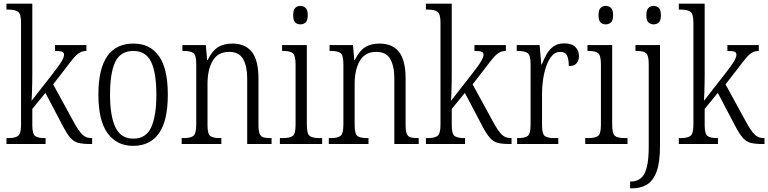

<svg xmlns="http://www.w3.org/2000/svg" viewBox="-20 -780 4161 1040"><path d="M15 0V-32H25Q62 -32 78 -44Q94 -56 94 -105V-656Q94 -705 77.5 -716.5Q61 -728 26 -728H15V-760H155V-374Q155 -355 154.5 -326.5Q154 -298 153 -272Q152 -246 151 -234L262 -376Q302 -427 314.5 -449Q327 -471 327 -483Q327 -496 316 -500Q305 -504 278 -504V-536H448V-504Q428 -504 412 -495Q396 -486 378 -464.5Q360 -443 333 -407L268 -323L379 -120Q404 -74 424 -53Q444 -32 474 -32H479V0H468Q427 0 403 -6.5Q379 -13 360.5 -34.5Q342 -56 318 -102L226 -277L155 -190V-102Q155 -54 171 -43Q187 -32 222 -32H227V0Z M701 10Q613 10 563 -58Q513 -126 513 -268Q513 -544 703 -544Q793 -544 841 -476Q889 -408 889 -268Q889 -126 841 -58Q793 10 701 10ZM702 -29Q771 -29 799 -90.5Q827 -152 827 -268Q827 -386 798.5 -445Q770 -504 702 -504Q633 -504 604.5 -445Q576 -386 576 -268Q576 -151 605.5 -90Q635 -29 702 -29Z M964 0V-32H974Q1012 -32 1027.5 -44Q1043 -56 1043 -105V-433Q1043 -481 1027.5 -492.5Q1012 -504 976 -504H968V-536H1095L1102 -455H1105Q1128 -503 1159.5 -523.5Q1191 -544 1239 -544Q1309 -544 1344.5 -498.5Q1380 -453 1380 -355V-105Q1380 -72 1386 -56.5Q1392 -41 1406 -36.5Q1420 -32 1445 -32H1451V0H1319V-355Q1319 -421 1297 -460Q1275 -499 1221 -499Q1160 -499 1132 -450.5Q1104 -402 1104 -326V-102Q1104 -54 1119.5 -43Q1135 -32 1172 -32H1179V0Z M1607 -648Q1590 -648 1579 -658.5Q1568 -669 1568 -698Q1568 -726 1579 -737Q1590 -748 1607 -748Q1624 -748 1635.5 -737Q1647 -726 1647 -698Q1647 -669 1635.5 -658.5Q1624 -648 1607 -648ZM1496 0V-32H1512Q1550 -32 1565.5 -43.5Q1581 -55 1581 -103V-431Q1581 -479 1566.5 -491.5Q1552 -504 1516 -504H1508V-536H1642V-106Q1642 -56 1657 -44Q1672 -32 1711 -32H1725V0Z M1761 0V-32H1771Q1809 -32 1824.5 -44Q1840 -56 1840 -105V-433Q1840 -481 1824.5 -492.5Q1809 -504 1773 -504H1765V-536H1892L1899 -455H1902Q1925 -503 1956.5 -523.5Q1988 -544 2036 -544Q2106 -544 2141.5 -498.5Q2177 -453 2177 -355V-105Q2177 -72 2183 -56.5Q2189 -41 2203 -36.5Q2217 -32 2242 -32H2248V0H2116V-355Q2116 -421 2094 -460Q2072 -499 2018 -499Q1957 -499 1929 -450.5Q1901 -402 1901 -326V-102Q1901 -54 1916.5 -43Q1932 -32 1969 -32H1976V0Z M2287 0V-32H2297Q2334 -32 2350 -44Q2366 -56 2366 -105V-656Q2366 -705 2349.5 -716.5Q2333 -728 2298 -728H2287V-760H2427V-374Q2427 -355 2426.5 -326.5Q2426 -298 2425 -272Q2424 -246 2423 -234L2534 -376Q2574 -427 2586.5 -449Q2599 -471 2599 -483Q2599 -496 2588 -500Q2577 -504 2550 -504V-536H2720V-504Q2700 -504 2684 -495Q2668 -486 2650 -464.5Q2632 -443 2605 -407L2540 -323L2651 -120Q2676 -74 2696 -53Q2716 -32 2746 -32H2751V0H2740Q2699 0 2675 -6.5Q2651 -13 2632.5 -34.5Q2614 -56 2590 -102L2498 -277L2427 -190V-102Q2427 -54 2443 -43Q2459 -32 2494 -32H2499V0Z M2781 0V-32H2786Q2823 -32 2838.5 -43.5Q2854 -55 2854 -106V-433Q2854 -481 2838 -492.5Q2822 -504 2784 -504H2779V-536H2903L2912 -431H2915Q2926 -460 2940.5 -486Q2955 -512 2978 -528.5Q3001 -545 3036 -545Q3077 -545 3096.5 -525.5Q3116 -506 3116 -476Q3116 -452 3103 -437Q3090 -422 3061 -422Q3061 -459 3051.5 -479Q3042 -499 3013 -499Q2989 -499 2970.5 -478.5Q2952 -458 2940 -424.5Q2928 -391 2922 -351.5Q2916 -312 2916 -275V-103Q2916 -54 2931.5 -43Q2947 -32 2984 -32H3004V0Z M3261 -648Q3244 -648 3233 -658.5Q3222 -669 3222 -698Q3222 -726 3233 -737Q3244 -748 3261 -748Q3278 -748 3289.5 -737Q3301 -726 3301 -698Q3301 -669 3289.5 -658.5Q3278 -648 3261 -648ZM3150 0V-32H3166Q3204 -32 3219.5 -43.5Q3235 -55 3235 -103V-431Q3235 -479 3220.5 -491.5Q3206 -504 3170 -504H3162V-536H3296V-106Q3296 -56 3311 -44Q3326 -32 3365 -32H3379V0Z M3521 -648Q3504 -648 3492.5 -658.5Q3481 -669 3481 -698Q3481 -726 3492.5 -737Q3504 -748 3521 -748Q3537 -748 3548.5 -737Q3560 -726 3560 -698Q3560 -669 3548.5 -658.5Q3537 -648 3521 -648ZM3393 240V203H3399Q3429 203 3450.5 186Q3472 169 3483 127.5Q3494 86 3494 13V-432Q3494 -480 3479.5 -492Q3465 -504 3431 -504H3422V-536H3555V11Q3555 101 3536 151Q3517 201 3483 220.5Q3449 240 3406 240Z M3657 0V-32H3667Q3704 -32 3720 -44Q3736 -56 3736 -105V-656Q3736 -705 3719.5 -716.5Q3703 -728 3668 -728H3657V-760H3797V-374Q3797 -355 3796.5 -326.5Q3796 -298 3795 -272Q3794 -246 3793 -234L3904 -376Q3944 -427 3956.5 -449Q3969 -471 3969 -483Q3969 -496 3958 -500Q3947 -504 3920 -504V-536H4090V-504Q4070 -504 4054 -495Q4038 -486 4020 -464.5Q4002 -443 3975 -407L3910 -323L4021 -120Q4046 -74 4066 -53Q4086 -32 4116 -32H4121V0H4110Q4069 0 4045 -6.5Q4021 -13 4002.5 -34.5Q3984 -56 3960 -102L3868 -277L3797 -190V-102Q3797 -54 3813 -43Q3829 -32 3864 -32H3869V0Z"/></svg>

Font: Noto Serif Lao Condensed Light
Style: Regular
Weight: 300
Width: 3
Designer: Monotype Design Team
Foundry: Monotype Imaging Inc.
Version: Version 2.003; ttfautohint (v1.8.4.7-5d5b)